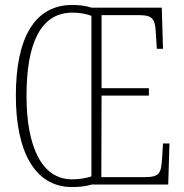

<svg xmlns="http://www.w3.org/2000/svg" viewBox="-20 -745 742 775"><path d="M271 10C300 10 327 7 350 0H659L664 -166H638L634 -102C630 -44 623 -30 561 -30H389L390 -359H581V-389H390V-684H536C600 -684 607 -670 610 -596L613 -548H638L633 -714H350C328 -721 302 -725 272 -725C120 -725 44 -593 44 -359C44 -137 118 10 271 10ZM271 -21C148 -21 87 -154 87 -358C87 -570 144 -694 272 -694C303 -694 328 -689 349 -681V-33C327 -26 302 -21 271 -21Z"/></svg>

Font: Noto Serif Devanagari ExtraCondensed ExtraLight
Style: Regular
Weight: 200
Width: 2
Designer: Universal Thirst, Indian Type Foundry and the Monotype Design Team
Foundry: Monotype Imaging Inc.
Version: Version 2.004